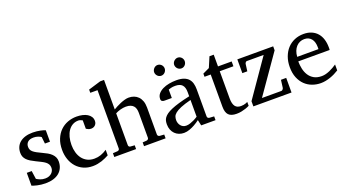

<svg xmlns="http://www.w3.org/2000/svg" viewBox="-56 -1294 3351 1863"><g transform="rotate(-20 1619.5 -362.5)"><path d="M363.8 -145Q363.8 -108.4 350.6 -79.1Q337.4 -49.8 313 -29.5Q288.6 -9.3 252.9 1.5Q217.3 12.2 172.9 12.2Q149.9 12.2 128.2 9.5Q106.4 6.8 88.1 2.7Q69.8 -1.5 55.7 -5.9Q41.5 -10.3 34.2 -13.2V-146H85L97.2 -61Q112.3 -51.3 134.5 -42.2Q156.7 -33.2 186 -33.2Q207.5 -33.2 224.1 -39.8Q240.7 -46.4 252.2 -57.1Q263.7 -67.9 269.8 -81.8Q275.9 -95.7 275.9 -110.8Q275.9 -131.8 267.6 -146.7Q259.3 -161.6 243.7 -173.6Q228 -185.5 205.3 -196.8Q182.6 -208 153.8 -222.2Q126.5 -235.4 105.5 -248.3Q84.5 -261.2 70.1 -276.1Q55.7 -291 48.3 -308.8Q41 -326.7 41 -349.1Q41 -382.3 53 -409.2Q64.9 -436 87.9 -454.8Q110.8 -473.6 144.3 -483.9Q177.7 -494.1 221.2 -494.1Q243.2 -494.1 263.2 -491.7Q283.2 -489.3 299.8 -485.8Q316.4 -482.4 329.1 -478.5Q341.8 -474.6 349.1 -471.2V-353H296.9L289.1 -422.9Q278.3 -431.2 257.3 -438.5Q236.3 -445.8 212.9 -445.8Q171.4 -445.8 151.6 -427Q131.8 -408.2 131.8 -378.9Q131.8 -361.8 137.5 -349.1Q143.1 -336.4 156 -325.2Q168.9 -314 190.2 -302.2Q211.4 -290.5 243.2 -275.9Q269.5 -264.2 291.5 -251.5Q313.5 -238.8 329.6 -223.1Q345.7 -207.5 354.7 -188.5Q363.8 -169.4 363.8 -145Z M830.1 -37.1Q813 -28.3 794.2 -19.3Q775.4 -10.3 754.2 -3.4Q732.9 3.4 709.7 7.8Q686.5 12.2 661.1 12.2Q608.4 12.2 566.2 -6.6Q523.9 -25.4 494.1 -58.8Q464.4 -92.3 448.2 -138.2Q432.1 -184.1 432.1 -237.8Q432.1 -300.8 451.7 -348.6Q471.2 -396.5 504.4 -429Q537.6 -461.4 581.3 -477.8Q625 -494.1 672.9 -494.1Q705.6 -494.1 734.1 -487.5Q762.7 -481 783.4 -468.3Q804.2 -455.6 816.2 -437Q828.1 -418.5 828.1 -394Q828.1 -379.4 823 -368.4Q817.9 -357.4 809.6 -349.9Q801.3 -342.3 790.8 -338.6Q780.3 -335 769 -335Q752.4 -335 740.2 -340.6Q728 -346.2 718.8 -352.1V-439Q708.5 -444.8 697.5 -448.5Q686.5 -452.1 676.8 -452.1Q643.6 -452.1 616.9 -437Q590.3 -421.9 572 -395Q553.7 -368.2 543.9 -331.3Q534.2 -294.4 534.2 -251Q534.2 -209.5 544.7 -172.9Q555.2 -136.2 575.9 -109.1Q596.7 -82 627.7 -66.4Q658.7 -50.8 699.7 -50.8Q734.9 -50.8 766.4 -61.8Q797.9 -72.8 830.1 -94.2Z M1191.9 0V-39.1L1232.9 -42Q1241.7 -43 1248.3 -48.8Q1254.9 -54.7 1254.9 -64V-321.8Q1254.9 -343.3 1250.2 -361.3Q1245.6 -379.4 1234.1 -392.6Q1222.7 -405.8 1203.6 -413.3Q1184.6 -420.9 1155.8 -420.9Q1142.6 -420.9 1127.9 -418.7Q1113.3 -416.5 1098.9 -412.6Q1084.5 -408.7 1071 -403.3Q1057.6 -397.9 1046.9 -392.1V-64Q1046.9 -54.7 1052.2 -48.8Q1057.6 -43 1066.9 -42L1109.9 -39.1V0H884.8V-39.1L932.6 -42Q941.9 -43 947.8 -48.8Q953.6 -54.7 953.6 -64V-665H878.9V-698.2L1006.8 -736.8H1046.9V-432.1Q1060.5 -440.4 1080.6 -451.2Q1100.6 -461.9 1123.3 -471.4Q1146 -481 1169.2 -487.5Q1192.4 -494.1 1211.9 -494.1Q1240.7 -494.1 1265.4 -484.9Q1290 -475.6 1308.3 -457Q1326.7 -438.5 1337.2 -409.9Q1347.7 -381.3 1347.7 -342.8V-64Q1347.7 -54.7 1354.2 -48.8Q1360.8 -43 1369.6 -42L1414.6 -39.1V0Z M1769 -267.1Q1701.7 -250 1662.1 -233.4Q1622.6 -216.8 1602.3 -200Q1582 -183.1 1576.4 -165.8Q1570.8 -148.4 1570.8 -129.9Q1570.8 -114.3 1575.9 -99.4Q1581.1 -84.5 1590.6 -72.8Q1600.1 -61 1614 -54Q1627.9 -46.9 1646 -46.9Q1666 -46.9 1687.7 -54.2Q1709.5 -61.5 1727.5 -70.3Q1748.5 -80.6 1769 -94.2ZM1782.2 0 1769 -59.1Q1742.7 -39.1 1714.8 -23.4Q1702.6 -16.6 1689 -10.3Q1675.3 -3.9 1660.9 1.2Q1646.5 6.3 1631.6 9.3Q1616.7 12.2 1602.1 12.2Q1574.7 12.2 1551 2.9Q1527.3 -6.3 1509.8 -23.9Q1492.2 -41.5 1482.2 -66.4Q1472.2 -91.3 1472.2 -123Q1472.2 -141.6 1475.8 -158.2Q1479.5 -174.8 1490.7 -190.4Q1502 -206.1 1522.2 -220.5Q1542.5 -234.9 1575.4 -249Q1608.4 -263.2 1656 -277.1Q1703.6 -291 1769 -305.2V-348.1Q1769 -398.4 1746.6 -422.6Q1724.1 -446.8 1675.8 -446.8Q1649.4 -446.8 1630.9 -441.9Q1612.3 -437 1605 -434.1V-347.2H1532.2Q1525.4 -347.2 1518.8 -348.1Q1512.2 -349.1 1506.8 -352.3Q1501.5 -355.5 1498.3 -361.1Q1495.1 -366.7 1495.1 -376Q1495.1 -406.7 1513.7 -429Q1532.2 -451.2 1562 -465.8Q1591.8 -480.5 1628.9 -487.3Q1666 -494.1 1703.1 -494.1Q1749.5 -494.1 1780 -482.9Q1810.5 -471.7 1828.4 -451.7Q1846.2 -431.6 1853.5 -404.3Q1860.8 -377 1860.8 -344.2V-64Q1860.8 -54.7 1866.9 -48.8Q1873 -43 1881.8 -42L1930.2 -39.1V0ZM1638.2 -641.1Q1638.2 -629.9 1633.8 -619.6Q1629.4 -609.4 1622.1 -601.6Q1614.7 -593.8 1604.7 -589.4Q1594.7 -585 1583.5 -585Q1572.3 -585 1562.5 -589.4Q1552.7 -593.8 1545.4 -601.6Q1538.1 -609.4 1533.7 -619.1Q1529.3 -628.9 1529.3 -640.1Q1529.3 -650.9 1533.7 -660.9Q1538.1 -670.9 1545.4 -678.7Q1552.7 -686.5 1562.5 -691.2Q1572.3 -695.8 1583.5 -695.8Q1594.7 -695.8 1604.7 -691.4Q1614.7 -687 1622.1 -679.7Q1629.4 -672.4 1633.8 -662.4Q1638.2 -652.3 1638.2 -641.1ZM1845.2 -641.1Q1845.2 -629.9 1841.1 -619.6Q1836.9 -609.4 1829.6 -601.6Q1822.3 -593.8 1812.5 -589.4Q1802.7 -585 1791.5 -585Q1780.3 -585 1770.3 -589.4Q1760.3 -593.8 1752.7 -601.6Q1745.1 -609.4 1740.7 -619.6Q1736.3 -629.9 1736.3 -641.1Q1736.3 -651.4 1740.7 -661.4Q1745.1 -671.4 1752.9 -679Q1760.7 -686.5 1770.5 -691.2Q1780.3 -695.8 1791.5 -695.8Q1802.7 -695.8 1812.5 -691.4Q1822.3 -687 1829.6 -679.4Q1836.9 -671.9 1841.1 -661.9Q1845.2 -651.9 1845.2 -641.1Z M2279.8 -21Q2261.2 -11.7 2239.3 -4.4Q2220.7 2 2196.3 7.1Q2171.9 12.2 2145 12.2Q2088.4 12.2 2063 -14.2Q2037.6 -40.5 2037.6 -100.1V-432.1H1973.6V-464.8L2042 -497.1L2086.9 -603H2130.9V-481.9H2272V-432.1H2130.9V-152.8Q2130.9 -123 2136 -102.3Q2141.1 -81.5 2151.1 -68.6Q2161.1 -55.7 2176 -49.8Q2190.9 -43.9 2210.9 -43.9Q2225.6 -43.9 2238 -46.4Q2250.5 -48.8 2259.8 -52.2Q2270.5 -56.2 2279.8 -61Z M2320.8 0V-53.2L2585.4 -435.1H2411.6Q2404.3 -435.1 2398.7 -428Q2393.1 -420.9 2391.6 -414.1L2381.8 -339.8H2330.6V-481.9H2700.7V-440.9L2426.8 -47.9H2628.4Q2631.8 -47.9 2635.5 -50.3Q2639.2 -52.7 2642.3 -56.2Q2645.5 -59.6 2647.7 -63.7Q2649.9 -67.9 2650.4 -71.8L2660.6 -150.9H2714.8V0Z M3204.6 -49.8Q3183.6 -36.6 3160.9 -25.4Q3138.2 -14.2 3114 -5.9Q3089.8 2.4 3064.9 7.3Q3040 12.2 3014.6 12.2Q2969.2 12.2 2927.2 -3.2Q2885.3 -18.6 2853.3 -49.3Q2821.3 -80.1 2802 -126.7Q2782.7 -173.3 2782.7 -235.8Q2782.7 -294.4 2800.3 -342Q2817.9 -389.6 2849.1 -423.6Q2880.4 -457.5 2923.3 -475.8Q2966.3 -494.1 3017.6 -494.1Q3064 -494.1 3099.1 -478.8Q3134.3 -463.4 3157.7 -436.3Q3181.2 -409.2 3192.9 -371.3Q3204.6 -333.5 3204.6 -289.1V-275.9Q3204.6 -268.1 3203.6 -261.2H2879.4Q2879.4 -223.1 2887.5 -185.1Q2895.5 -147 2914.6 -116.7Q2933.6 -86.4 2965.8 -67.6Q2998 -48.8 3046.4 -48.8Q3067.9 -48.8 3088.9 -54.4Q3109.9 -60.1 3130.1 -68.8Q3150.4 -77.6 3168.9 -88.6Q3187.5 -99.6 3204.6 -110.8ZM3104.5 -328.1Q3104.5 -353 3098.6 -374.3Q3092.8 -395.5 3080.8 -411.1Q3068.8 -426.8 3050.5 -435.8Q3032.2 -444.8 3007.3 -444.8Q2982.4 -444.8 2960.9 -435.3Q2939.5 -425.8 2923.1 -407.7Q2906.7 -389.6 2896.7 -364Q2886.7 -338.4 2884.8 -306.2H3104.5Z"/></g></svg>

Font: BabelStone Ogham Lithic
Style: Regular
Weight: 400
Designer: Andrew West
Foundry: BabelStone
Version: Version 1.02 March 14, 2022